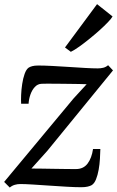

<svg xmlns="http://www.w3.org/2000/svg" viewBox="-20 -872 552 904"><path d="M388 -475.5Q375.5 -476 352 -476.5Q328.5 -477 300.8 -477.2Q273 -477.5 246.5 -477.8Q220 -478 200.5 -478Q181 -478 175 -477.5Q157 -476.5 144 -462.5Q131 -448.5 123.5 -427.5Q116 -406.5 114.5 -383.5H79.5Q78.5 -400 79.5 -425Q80.5 -450 84.5 -476.5Q88.5 -503 96 -524.2Q103.5 -545.5 115 -553.5Q121 -557.5 131.8 -560.5Q142.5 -563.5 160.5 -563.5Q187.5 -563.5 225.8 -561.5Q264 -559.5 304.8 -556.8Q345.5 -554 381.8 -552Q418 -550 440.5 -550Q454 -550 466.2 -553Q478.5 -556 489 -565L512 -540.5L202.5 -161.5L128 -78.5Q148 -78.5 178.2 -78Q208.5 -77.5 240 -77Q271.5 -76.5 298 -76.2Q324.5 -76 337.5 -76Q373 -76 392.5 -102Q412 -128 418 -170.5H452.5Q452 -150 450.5 -124Q449 -98 444.5 -72.8Q440 -47.5 432.2 -28Q424.5 -8.5 412 -0.5Q405.5 3.5 393.2 6.5Q381 9.5 362.5 9.5Q335 9.5 295.2 7.2Q255.5 5 213.2 2Q171 -1 134.2 -3.2Q97.5 -5.5 75.5 -5.5Q62.5 -5.5 49.5 -1.8Q36.5 2 26 11L-0.5 -15.5L326 -408ZM286 -648.5 437 -852.5 510 -794.5Q504.5 -784.5 488.2 -767.5Q472 -750.5 449.5 -730.2Q427 -710 402 -689.8Q377 -669.5 354 -653Q331 -636.5 313.5 -628Z"/></svg>

Font: Merriweather 20pt
Style: Italic
Weight: 400
Italic angle: -7.8°
Version: Version 2.101